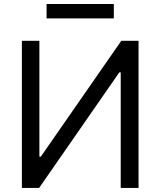

<svg xmlns="http://www.w3.org/2000/svg" viewBox="-20 -929 793 949"><path d="M174.7 -727.3V-154.8H181.8L579.5 -727.3H664.8V0H576.7V-571H569.6L173.3 0H88.1V-727.3ZM542.6 -838.1H210.2V-909.1H542.6Z"/></svg>

Font: Interop
Style: Regular
Weight: 400
Designer: Rasmus Andersson, Google, Jang Haemin
Foundry: jhaemin
Version: Version 1.008